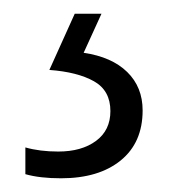

<svg xmlns="http://www.w3.org/2000/svg" viewBox="-20 -20 252 280"><path d="M188 141Q188 188 156 214Q124 240 69 240Q38 240 17 234V195Q38 201 65 201Q99 201 120 185.5Q141 170 141 142Q141 112 117 98.5Q93 85 52 82L89 0H128L102 57Q143 63 165.5 85Q188 107 188 141Z"/></svg>

Font: Noto Sans Gurmukhi Condensed Light
Style: Regular
Weight: 300
Width: 3
Designer: Jelle Bosma - Monotype Design Team
Foundry: Monotype Imaging Inc.
Version: Version 2.004; ttfautohint (v1.8.4.7-5d5b)